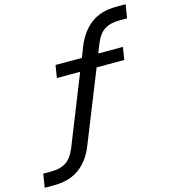

<svg xmlns="http://www.w3.org/2000/svg" viewBox="-155 -817 984 1109"><g transform="rotate(-15 337.0 -262.5)"><path d="M-26 189 -13 108H38Q88 108 122.5 86.5Q157 65 181 7L351 -420L368 -405H206L218 -480H391L369 -463L398 -538Q432 -624 491.5 -669Q551 -714 644 -714H700L687 -633H638Q586 -633 551.5 -611Q517 -589 494 -532L467 -463L455 -480H621L609 -405H426L450 -421L276 14Q254 72 219.5 111Q185 150 138.5 169.5Q92 189 31 189Z"/></g></svg>

Font: Nunito Sans 10pt SemiExpanded Medium
Style: Italic
Weight: 500
Width: 6
Italic angle: -9°
Designer: Vernon Adams
Foundry: Vernon Adams
Version: Version 3.101;gftools[0.9.27]